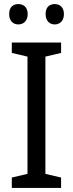

<svg xmlns="http://www.w3.org/2000/svg" viewBox="-20 -923 358 943"><path d="M25 -854C25 -820 45 -803 70 -803C95 -803 116 -820 116 -854C116 -888 95 -903 70 -903C45 -903 25 -889 25 -854ZM204 -854C204 -820 224 -803 249 -803C273 -803 294 -820 294 -854C294 -888 273 -903 249 -903C224 -903 204 -889 204 -854ZM280 0V-51L203 -69V-645L280 -663V-714H38V-663L115 -645V-69L38 -51V0Z"/></svg>

Font: Noto Sans Arabic SemCond
Style: Regular
Weight: 400
Width: 4
Designer: Monotype Design Team, Nadine Chahine, Nizar Qandah and Khaled Hosny
Foundry: Monotype Imaging Inc.
Version: Version 2.012